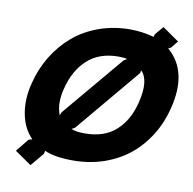

<svg xmlns="http://www.w3.org/2000/svg" viewBox="-99 -969 1157 1153"><g transform="rotate(10 479.5 -392.5)"><path d="M603 -630.9 622.1 -643.1Q606.4 -648.9 570.8 -648.9Q453.6 -648.9 380.9 -582.5Q308.1 -516.1 279.8 -399.9Q256.3 -308.6 283.2 -240.2L291 -259.8ZM737.8 -399.9Q772 -538.1 717.8 -590.8L714.8 -574.2L386.2 -182.1L367.2 -171.9Q392.1 -159.2 450.2 -159.2Q567.9 -159.2 638.9 -222.9Q710 -286.6 737.8 -399.9ZM934.1 -399.9Q912.1 -309.1 865.2 -233.2Q818.4 -157.2 751.7 -102.5Q685.1 -47.9 596.7 -17.3Q508.3 13.2 407.2 13.2Q295.4 13.2 233.9 -15.1L230 3.9L162.1 85L61 15.1L124 -63L146 -69.8Q90.3 -126.5 74.5 -214.1Q58.6 -301.8 84 -399.9Q106.4 -490.7 153.1 -567.4Q199.7 -644 266.1 -700.9Q332.5 -757.8 421.6 -789.8Q510.7 -821.8 612.8 -821.8Q684.6 -821.8 755.9 -801.8L761.2 -818.8L805.2 -870.1L905.8 -799.8L870.1 -755.9L855 -749Q992.2 -630.9 934.1 -399.9Z"/></g></svg>

Font: Sinkin Sans 800 Black Italic
Style: Regular
Weight: 900
Italic angle: -112°
Designer: Keith Bates
Foundry: K-Type
Version: Sinkin Sans (version 1.0)  by Keith Bates   •   © 2014   www